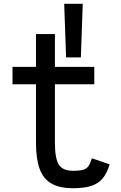

<svg xmlns="http://www.w3.org/2000/svg" viewBox="-20 -980 640 1014"><path d="M365 14Q295 14 252 -10.5Q209 -35 189.5 -88Q170 -141 170 -227V-535H46V-627H170V-800H270V-627H478V-535H270V-227Q270 -142 291 -110Q312 -78 365 -78Q401 -78 419.5 -83.5Q438 -89 447.5 -103Q457 -117 465 -144L559 -112Q545 -65 522 -37.5Q499 -10 461.5 2Q424 14 365 14ZM329 -677 319 -960H417L407 -677Z"/></svg>

Font: Victor Mono Thin
Style: Regular
Weight: 100
Monospace: yes
Designer: Rune Bjørnerås
Version: Version 1.561;gftools[0.9.30]